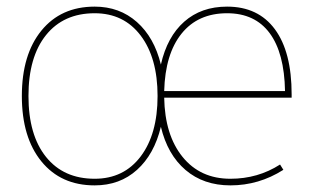

<svg xmlns="http://www.w3.org/2000/svg" viewBox="-20 -550 952 580"><path d="M266 -530Q341 -530 393.5 -483.5Q446 -437 466 -355Q485 -439 536.5 -484.5Q588 -530 666 -530Q760 -530 810.5 -461.5Q861 -393 861 -265V-255H476Q478 -142 531.5 -76Q585 -10 676 -10Q759 -10 826 -53L836 -37Q762 10 676 10Q595 10 540.5 -36.5Q486 -83 466 -167Q446 -84 394 -37Q342 10 266 10Q164 10 105 -62.5Q46 -135 46 -260Q46 -385 105 -457.5Q164 -530 266 -530ZM476 -275H841Q839 -390 794.5 -450Q750 -510 666 -510Q578 -510 528.5 -448.5Q479 -387 476 -275ZM266 -510Q172 -510 119 -444Q66 -378 66 -260Q66 -142 119 -76Q172 -10 266 -10Q354 -10 405 -77.5Q456 -145 456 -260Q456 -375 405 -442.5Q354 -510 266 -510Z"/></svg>

Font: Mplus 1p Thin
Style: Regular
Weight: 250
Version: Version 1.061